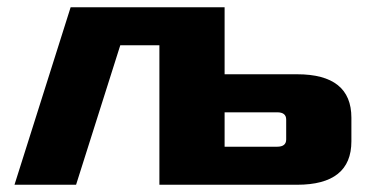

<svg xmlns="http://www.w3.org/2000/svg" viewBox="-20 -510 1030 530"><path d="M20 0 175 -490H600V-305H800Q950 -305 950 -185V-120Q950 0 800 0H420V-385H312L190 0ZM600 -105H745Q770 -105 770 -125V-180Q770 -200 745 -200H600Z"/></svg>

Font: Xolonium
Style: Bold
Weight: 700
Designer: Severin Meyer
Version: Version 4.2